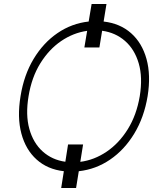

<svg xmlns="http://www.w3.org/2000/svg" viewBox="-20 -842 802 953"><path d="M508.5 -822.1 494.3 -735.1Q575.6 -725.9 630.3 -677.6Q685 -629.3 707.2 -549.2Q729.4 -469.1 712.7 -364.7Q695.3 -259.6 646.5 -179Q597.7 -98.4 526.6 -49.9Q455.6 -1.4 371.1 7.8L357.6 91.3H283.7L296.9 7.8Q215.9 -1.4 161.8 -50.1Q107.6 -98.7 86.1 -179.2Q64.6 -259.6 82 -364.7Q98.7 -469.5 146.8 -549.5Q195 -629.6 265.4 -677.7Q335.9 -725.9 420.1 -735.1L434.7 -822.1ZM392.4 -125 378.6 -38.7Q447.8 -47.6 509.2 -89.1Q570.7 -130.7 614.3 -200.8Q658 -271 673.7 -364.7Q688.9 -458.1 668.5 -527.7Q648.1 -597.3 600.5 -638.8Q552.9 -680.4 486.9 -689.3L473.4 -606.5H398.8L412.6 -688.9Q343.8 -679.3 283.2 -638Q222.7 -596.6 179.9 -527.3Q137.1 -458.1 121.8 -364.7Q106.2 -271.7 125.7 -201.9Q145.2 -132.1 191.9 -90.2Q238.6 -48.3 304.3 -39.1L317.8 -125Z"/></svg>

Font: Inter Extra Light  BETA
Style: Italic
Weight: 200
Italic angle: 9.39999°
Designer: Rasmus Andersson
Foundry: rsms
Version: Version 3.011;git-f93a4a705